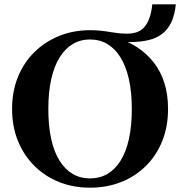

<svg xmlns="http://www.w3.org/2000/svg" viewBox="-20 -860 842 890"><path d="M397 -33Q442 -33 477.5 -53.5Q513 -74 538.5 -114.5Q564 -155 577.5 -215Q591 -275 591 -355Q591 -433 577.5 -493Q564 -553 538.5 -594Q513 -635 477.5 -656Q442 -677 397 -677Q353 -677 317.5 -656Q282 -635 256.5 -594Q231 -553 217.5 -493Q204 -433 204 -355Q204 -275 217.5 -215Q231 -155 256.5 -114.5Q282 -74 317.5 -53.5Q353 -33 397 -33ZM570 -654 522 -684Q575 -668 618 -639.5Q661 -611 693 -570Q725 -529 742 -475.5Q759 -422 759 -355Q759 -273 732 -206Q705 -139 656 -90.5Q607 -42 541 -16Q475 10 397 10Q320 10 254.5 -16Q189 -42 140 -90.5Q91 -139 63.5 -206Q36 -273 36 -355Q36 -437 63.5 -504Q91 -571 140 -619Q189 -667 254.5 -693.5Q320 -720 397 -720Q425 -720 448 -717.5Q471 -715 491 -711.5Q511 -708 530 -706Q549 -704 569 -704Q596 -704 616 -711.5Q636 -719 650 -735.5Q664 -752 673 -777.5Q682 -803 686 -840H795Q790 -790 774 -756.5Q758 -723 731 -702.5Q704 -682 666 -673.5Q628 -665 580 -665Q570 -665 560 -666Q550 -667 541 -668.5Q532 -670 523 -671.5Q514 -673 506 -675L570 -678Z"/></svg>

Font: Roboto Serif 144pt SemiBold
Style: Regular
Weight: 600
Version: Version 1.008